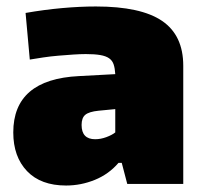

<svg xmlns="http://www.w3.org/2000/svg" viewBox="-20 -568 630 593"><path d="M184 5Q106 5 63.5 -39.5Q21 -84 21 -159Q21 -323 224 -333L336 -339Q335 -357 331 -369Q327 -381 317 -388Q307 -395 289.5 -398Q272 -401 245 -401Q228 -401 206 -399.5Q184 -398 160 -396Q136 -394 113 -390.5Q90 -387 72 -384L59 -528Q116 -538 171.5 -543Q227 -548 276 -548Q415 -548 480.5 -503.5Q546 -459 546 -365V0H373L356 -65H346Q316 -30 273 -12.5Q230 5 184 5ZM274 -138Q291 -138 308.5 -144.5Q326 -151 336 -159V-231L284 -226Q255 -223 243.5 -213.5Q232 -204 232 -182Q232 -138 274 -138Z"/></svg>

Font: Encode Sans Narrow
Style: Black
Weight: 900
Designer: Pablo Impallari, Andres Torresi
Foundry: Pablo Impallari, Andres Torresi
Version: Version 1.000; ttfautohint (v1.00) -l 8 -r 50 -G 200 -x 14 -